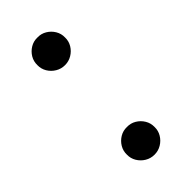

<svg xmlns="http://www.w3.org/2000/svg" viewBox="-181 -571 628 628"><g transform="rotate(-45 133.0 -257.0)"><path d="M196.8 -49.8Q197.3 -32.7 188.5 -18.1Q179.7 -3.4 165 5.4Q150.4 14.2 132.8 14.2Q115.2 14.2 100.6 5.4Q85.9 -3.4 77.1 -18.1Q68.4 -32.7 68.8 -49.8Q68.4 -67.4 77.1 -82Q85.9 -96.7 100.6 -105.5Q115.2 -114.3 132.8 -113.8Q150.4 -114.3 165 -105.5Q179.7 -96.7 188.5 -82Q197.3 -67.4 196.8 -49.8ZM196.8 -463.9Q197.3 -446.8 188.5 -432.1Q179.7 -417.5 165 -408.7Q150.4 -399.9 132.8 -399.9Q115.2 -399.9 100.6 -408.7Q85.9 -417.5 77.1 -432.1Q68.4 -446.8 68.8 -463.9Q68.4 -481.4 77.1 -496.1Q85.9 -510.7 100.6 -519.5Q115.2 -528.3 132.8 -527.8Q150.4 -528.3 165 -519.5Q179.7 -510.7 188.5 -496.1Q197.3 -481.4 196.8 -463.9Z"/></g></svg>

Font: PlayfairDisplay-Regular
Style: Regular
Weight: 400
Designer: Claus Eggers Sørensen
Foundry: Claus Eggers Sørensen
Version: Version 1.002;PS 001.002;hotconv 1.0.70;makeotf.lib2.5.58329